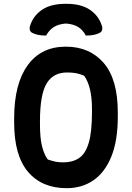

<svg xmlns="http://www.w3.org/2000/svg" viewBox="-20 -964 690 1004"><path d="M221 -778Q174 -778 147 -793Q138 -799 136 -807.5Q134 -816 136 -825Q152 -880 198.5 -912Q245 -944 321 -944H329Q405 -944 451.5 -912Q498 -880 514 -825Q516 -816 514 -807.5Q512 -799 503 -793Q476 -778 429 -778Q413 -808 388.5 -823Q364 -838 325 -841Q286 -838 262 -823Q238 -808 221 -778ZM324 -720Q449 -720 522.5 -634.5Q596 -549 596 -376V-354Q596 -229 562.5 -146Q529 -63 469 -21.5Q409 20 329 20Q199 20 126.5 -65.5Q54 -151 54 -323V-345Q54 -525 124.5 -622.5Q195 -720 324 -720ZM189 -313Q189 -240 200.5 -196.5Q212 -153 230 -130Q250 -123 268 -119Q286 -115 311 -115Q360 -115 393.5 -137.5Q427 -160 444 -217Q461 -274 461 -379V-393Q461 -511 420 -568Q396 -578 376.5 -581.5Q357 -585 331 -585Q258 -585 223.5 -527Q189 -469 189 -329Z"/></svg>

Font: Recursive Sn Csl St
Style: Bold
Weight: 700
Version: Version 1.079;hotconv 1.0.112;makeotfexe 2.5.65598; ttfautoh